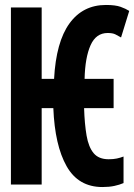

<svg xmlns="http://www.w3.org/2000/svg" viewBox="-20 -744 541 774"><path d="M393 10Q296 10 248.5 -74Q201 -158 195 -308H148V0H24V-714H148V-426H198Q206 -575 260 -649.5Q314 -724 407 -724Q445 -724 466 -716.5Q487 -709 501 -700L468 -593Q456 -600 445 -605.5Q434 -611 414 -611Q367 -611 345 -561.5Q323 -512 321 -426H438V-308H319Q321 -244 329 -197.5Q337 -151 357.5 -126.5Q378 -102 418 -102Q437 -102 451 -105Q465 -108 478 -113V-6Q462 1 441 5.5Q420 10 393 10Z"/></svg>

Font: Noto Sans Mono ExtraCondensed
Style: Bold
Weight: 700
Width: 2
Designer: Monotype Design Team
Foundry: Monotype Imaging Inc.
Version: Version 2.014